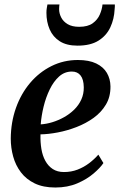

<svg xmlns="http://www.w3.org/2000/svg" viewBox="-20 -825 534 856"><path d="M441 -98Q427 -77 397.2 -51.5Q367.5 -26 324.5 -7.5Q281.5 11 226.5 11Q173 11 135 -7.2Q97 -25.5 73.2 -56.8Q49.5 -88 38.8 -127Q28 -166 28 -207Q28.5 -280 51 -343.5Q73.5 -407 114 -455Q154.5 -503 209 -530.2Q263.5 -557.5 327 -557.5Q377 -557.5 409 -542Q441 -526.5 456.5 -500Q472 -473.5 472.5 -440Q473 -393.5 452.2 -358.8Q431.5 -324 397 -299.2Q362.5 -274.5 321 -258.5Q279.5 -242.5 237.5 -234.5Q195.5 -226.5 160.5 -226Q159.5 -191.5 164.5 -161.2Q169.5 -131 182.2 -107.8Q195 -84.5 215.5 -71.2Q236 -58 265 -58Q298 -58 325.8 -68.8Q353.5 -79.5 376.8 -97Q400 -114.5 418.5 -135.5ZM300.5 -506Q268 -506 243.5 -484Q219 -462 201.8 -426.5Q184.5 -391 174.5 -350Q164.5 -309 161.5 -270.5Q186.5 -272 213.5 -280.2Q240.5 -288.5 265.5 -302.5Q290.5 -316.5 310.8 -336.2Q331 -356 342.5 -381.2Q354 -406.5 353.5 -436Q353 -471 339.2 -488.5Q325.5 -506 300.5 -506ZM325.5 -621.5Q277 -621.5 246.5 -641Q216 -660.5 201.5 -693.8Q187 -727 187 -768Q187 -780.5 188.8 -789.8Q190.5 -799 191.5 -805H245Q244.5 -801 244 -796Q243.5 -791 243.5 -784.5Q243.5 -765.5 252.8 -747.2Q262 -729 281.8 -717.2Q301.5 -705.5 333 -705.5Q371.5 -705.5 393.2 -721.2Q415 -737 425 -760.2Q435 -783.5 437 -805H492Q492 -800.5 492 -795.2Q492 -790 491 -783Q489 -740 471.8 -703Q454.5 -666 419 -643.8Q383.5 -621.5 325.5 -621.5Z"/></svg>

Font: Merriweather 48pt SemiBold
Style: Italic
Weight: 600
Italic angle: -7.8°
Designer: Eben Sorkin
Foundry: Eben Sorkin
Version: Version 2.101